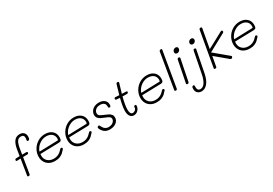

<svg xmlns="http://www.w3.org/2000/svg" viewBox="54 -2013 4941 3469"><g transform="rotate(-30 2524.5 -278.0)"><path d="M460 -629Q460 -614 457 -596Q453 -575 446 -567Q439 -559 424 -559Q409 -559 404 -567Q399 -575 402 -586Q408 -610 408 -631Q408 -692 344 -692Q292 -692 264.5 -649.5Q237 -607 222 -518L202 -396Q236 -397 288 -397Q311 -397 311 -379Q311 -352 284 -352Q261 -352 195 -350Q174 -216 142 -26Q138 0 111 0Q86 0 90 -25Q98 -73 104.5 -113.5Q111 -154 116 -187L142 -349L70 -346Q48 -346 48 -363Q48 -376 54 -384Q60 -392 76 -393Q86 -394 112 -394L149 -395L169 -522Q186 -628 228 -684Q270 -740 344 -740Q399 -740 429.5 -709.5Q460 -679 460 -629Z M440 -210Q440 -290 480.5 -360Q521 -430 590 -471.5Q659 -513 742 -513Q833 -513 889 -464Q945 -415 945 -331Q945 -287 932 -269.5Q919 -252 889 -251L494 -241Q491 -223 491 -206Q491 -135 539 -90.5Q587 -46 665 -46Q711 -46 745.5 -60.5Q780 -75 801.5 -93Q823 -111 855 -144Q862 -151 869 -151Q878 -151 886 -144.5Q894 -138 894 -129Q894 -119 884 -109Q855 -76 832 -55Q809 -34 766.5 -16Q724 2 665 2Q593 2 542 -27Q491 -56 465.5 -104.5Q440 -153 440 -210ZM881 -297Q892 -297 895.5 -304Q899 -311 899 -330Q899 -393 856 -429.5Q813 -466 741 -466Q680 -466 627 -436Q574 -406 541 -363Q508 -320 502 -286Z M1040 -210Q1040 -290 1080.5 -360Q1121 -430 1190 -471.5Q1259 -513 1342 -513Q1433 -513 1489 -464Q1545 -415 1545 -331Q1545 -287 1532 -269.5Q1519 -252 1489 -251L1094 -241Q1091 -223 1091 -206Q1091 -135 1139 -90.5Q1187 -46 1265 -46Q1311 -46 1345.5 -60.5Q1380 -75 1401.5 -93Q1423 -111 1455 -144Q1462 -151 1469 -151Q1478 -151 1486 -144.5Q1494 -138 1494 -129Q1494 -119 1484 -109Q1455 -76 1432 -55Q1409 -34 1366.5 -16Q1324 2 1265 2Q1193 2 1142 -27Q1091 -56 1065.5 -104.5Q1040 -153 1040 -210ZM1481 -297Q1492 -297 1495.5 -304Q1499 -311 1499 -330Q1499 -393 1456 -429.5Q1413 -466 1341 -466Q1280 -466 1227 -436Q1174 -406 1141 -363Q1108 -320 1102 -286Z M1632 -116Q1628 -126 1628 -133Q1629 -143 1640 -151Q1651 -159 1662 -159Q1670 -159 1674 -154Q1678 -149 1684 -135Q1725 -45 1808 -45Q1844 -45 1873 -58Q1902 -71 1919 -93.5Q1936 -116 1936 -141Q1936 -172 1909.5 -190Q1883 -208 1828 -229Q1783 -246 1754 -261.5Q1725 -277 1705 -302.5Q1685 -328 1685 -366Q1685 -405 1707 -440Q1729 -475 1771.5 -497Q1814 -519 1871 -519Q1939 -519 1982.5 -484.5Q2026 -450 2026 -389Q2026 -365 2019 -354.5Q2012 -344 1994 -344Q1980 -344 1977 -352.5Q1974 -361 1974 -383Q1974 -428 1945.5 -449.5Q1917 -471 1871 -471Q1807 -471 1773.5 -439.5Q1740 -408 1740 -367Q1740 -334 1767.5 -315.5Q1795 -297 1852 -274Q1898 -256 1925.5 -241Q1953 -226 1972.5 -201.5Q1992 -177 1992 -141Q1992 -99 1968 -66Q1944 -33 1902 -14.5Q1860 4 1807 4Q1739 4 1696 -29.5Q1653 -63 1632 -116Z M2436 -130Q2436 -98 2419 -67.5Q2402 -37 2373.5 -18.5Q2345 0 2312 0Q2260 0 2232 -39.5Q2204 -79 2204 -149Q2204 -238 2246 -401Q2205 -402 2171 -407Q2154 -409 2154 -426Q2154 -441 2161.5 -448Q2169 -455 2181 -454Q2222 -450 2259 -449Q2277 -518 2304 -603L2317 -647Q2324 -670 2348 -670Q2361 -670 2367.5 -662.5Q2374 -655 2370 -644Q2334 -529 2311 -446Q2365 -444 2396 -444Q2420 -444 2420 -429Q2420 -413 2412 -406Q2404 -399 2389 -399Q2330 -399 2298 -400Q2256 -237 2256 -148Q2256 -48 2312 -48Q2341 -48 2364.5 -69Q2388 -90 2388 -123Q2388 -135 2394.5 -143Q2401 -151 2416 -151Q2436 -151 2436 -130Z M2563 -210Q2563 -290 2603.5 -360Q2644 -430 2713 -471.5Q2782 -513 2865 -513Q2956 -513 3012 -464Q3068 -415 3068 -331Q3068 -287 3055 -269.5Q3042 -252 3012 -251L2617 -241Q2614 -223 2614 -206Q2614 -135 2662 -90.5Q2710 -46 2788 -46Q2834 -46 2868.5 -60.5Q2903 -75 2924.5 -93Q2946 -111 2978 -144Q2985 -151 2992 -151Q3001 -151 3009 -144.5Q3017 -138 3017 -129Q3017 -119 3007 -109Q2978 -76 2955 -55Q2932 -34 2889.5 -16Q2847 2 2788 2Q2716 2 2665 -27Q2614 -56 2588.5 -104.5Q2563 -153 2563 -210ZM3004 -297Q3015 -297 3018.5 -304Q3022 -311 3022 -330Q3022 -393 2979 -429.5Q2936 -466 2864 -466Q2803 -466 2750 -436Q2697 -406 2664 -363Q2631 -320 2625 -286Z M3165 -36 3287 -765Q3289 -778 3298.5 -785Q3308 -792 3321 -792Q3346 -792 3342 -769L3218 -36Q3214 -9 3187 -9Q3175 -9 3168.5 -15.5Q3162 -22 3165 -36Z M3502 -624Q3502 -649 3521.5 -668Q3541 -687 3568 -687Q3588 -687 3600 -675.5Q3612 -664 3612 -644Q3612 -617 3592 -599Q3572 -581 3547 -581Q3527 -581 3514.5 -593Q3502 -605 3502 -624ZM3407 -30 3495 -474Q3497 -488 3505.5 -495Q3514 -502 3527 -502Q3541 -502 3546.5 -494Q3552 -486 3550 -474L3461 -31Q3459 -19 3450.5 -12.5Q3442 -6 3430 -6Q3417 -6 3411 -12.5Q3405 -19 3407 -30Z M3827 -625Q3827 -649 3846 -667.5Q3865 -686 3892 -686Q3912 -686 3924.5 -674Q3937 -662 3937 -643Q3937 -616 3917.5 -598.5Q3898 -581 3873 -581Q3853 -581 3840 -593.5Q3827 -606 3827 -625ZM3471 122Q3471 93 3478.5 80Q3486 67 3505 67Q3519 67 3522 74Q3525 81 3524.5 95Q3524 109 3524 116Q3524 190 3585 190Q3641 190 3679.5 132.5Q3718 75 3738 -24Q3766 -161 3810 -393L3825 -471Q3830 -498 3856 -498Q3879 -498 3879 -478Q3879 -472 3878 -469Q3857 -360 3855 -352Q3812 -124 3791 -24Q3765 108 3710.5 172Q3656 236 3585 236Q3535 236 3503 206Q3471 176 3471 122Z M3979 -16 4108 -746Q4110 -759 4118.5 -765.5Q4127 -772 4140 -772Q4167 -772 4163 -746L4091 -352L4187 -403Q4313 -470 4422 -530Q4433 -536 4438 -536Q4449 -536 4455 -523.5Q4461 -511 4458 -501Q4455 -493 4440 -484L4081 -289L4367 -51Q4373 -45 4373 -38Q4373 -26 4362.5 -15.5Q4352 -5 4341 -5Q4330 -5 4317 -16L4268 -57Q4093 -203 4069 -223L4032 -17Q4031 -7 4022.5 -1.5Q4014 4 4002 4Q3991 4 3984.5 -1.5Q3978 -7 3979 -16Z M4501 -210Q4501 -290 4541.5 -360Q4582 -430 4651 -471.5Q4720 -513 4803 -513Q4894 -513 4950 -464Q5006 -415 5006 -331Q5006 -287 4993 -269.5Q4980 -252 4950 -251L4555 -241Q4552 -223 4552 -206Q4552 -135 4600 -90.5Q4648 -46 4726 -46Q4772 -46 4806.5 -60.5Q4841 -75 4862.5 -93Q4884 -111 4916 -144Q4923 -151 4930 -151Q4939 -151 4947 -144.5Q4955 -138 4955 -129Q4955 -119 4945 -109Q4916 -76 4893 -55Q4870 -34 4827.5 -16Q4785 2 4726 2Q4654 2 4603 -27Q4552 -56 4526.5 -104.5Q4501 -153 4501 -210ZM4942 -297Q4953 -297 4956.5 -304Q4960 -311 4960 -330Q4960 -393 4917 -429.5Q4874 -466 4802 -466Q4741 -466 4688 -436Q4635 -406 4602 -363Q4569 -320 4563 -286Z"/></g></svg>

Font: Mali Light
Style: Italic
Weight: 300
Italic angle: -10°
Version: Version 1.000; ttfautohint (v1.6)